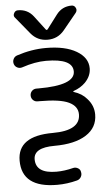

<svg xmlns="http://www.w3.org/2000/svg" viewBox="-64 -821 619 1069"><g transform="rotate(-5 246.0 -286.5)"><path d="M211.9 -83Q366.2 -83 366.2 -173.8Q366.2 -218.8 317.4 -242.2Q268.6 -265.6 156.2 -265.6H142.6Q127.9 -265.6 117.7 -275.9Q107.4 -286.1 107.4 -301.3Q107.4 -316.4 117.7 -326.7Q127.9 -336.9 142.6 -336.9H156.2Q358.4 -336.9 358.4 -414.1Q358.4 -486.3 209 -486.3Q147.5 -486.3 75.2 -461.9Q60.5 -457 47.4 -463.4Q34.2 -469.7 29.3 -483.4Q24.4 -498 30.8 -511.7Q37.1 -525.4 51.8 -530.3Q133.8 -557.6 214.8 -557.6Q322.3 -557.6 385.3 -520.5Q448.2 -483.4 448.2 -423.8Q448.2 -380.9 414.1 -345.7Q387.7 -319.3 348.6 -305.7Q345.7 -304.7 345.7 -302.7Q345.7 -300.8 348.6 -299.8Q393.6 -286.1 419.9 -254.9Q456.1 -215.8 456.1 -165Q456.1 -91.8 392.6 -51.3Q329.1 -10.7 214.8 -10.7Q98.6 -10.7 98.6 54.7Q98.6 133.8 213.9 133.8Q258.8 133.8 308.6 121.1Q322.3 118.2 335 125.5Q347.7 132.8 349.6 146.5Q353.5 162.1 345.7 175.3Q337.9 188.5 323.2 192.4Q267.6 207 211.9 207Q14.6 207 14.6 54.7Q14.6 -83 211.9 -83ZM222.7 -661.1Q228.5 -653.3 234.4 -661.1L292 -737.3Q324.2 -780.3 377.9 -780.3Q393.6 -780.3 400.4 -765.6Q403.3 -759.8 403.3 -753.9Q403.3 -746.1 397.5 -738.3L322.3 -646.5Q286.1 -602.5 229 -602.5Q171.9 -602.5 135.7 -646.5L59.6 -739.3Q52.7 -746.1 52.7 -754.9Q52.7 -759.8 55.7 -765.6Q62.5 -780.3 78.1 -780.3Q131.8 -780.3 164.1 -738.3Z"/></g></svg>

Font: Gen Jyuu GothicX Regular
Style: Regular
Weight: 400
Designer: [Source Han Sans]
Ryoko NISHIZUKA  (kana & ideographs); Paul D. Hunt (Latin, Greek & Cyrillic); Wenlong ZHANG  (bopomofo
Version: Version 1.002.20150607